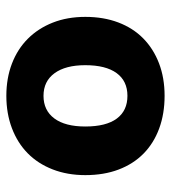

<svg xmlns="http://www.w3.org/2000/svg" viewBox="14 -550 551 620"><g transform="rotate(-90 290.0 -240.5)"><path d="M545 -241Q545 -182 527 -134.5Q509 -87 475.5 -54Q442 -21 395 -3Q348 15 290 15Q232 15 184.5 -2.5Q137 -20 103.5 -53Q70 -86 52 -133.5Q34 -181 34 -241Q34 -299 52.5 -346.5Q71 -394 104.5 -427Q138 -460 185.5 -478Q233 -496 290 -496Q347 -496 394 -478Q441 -460 474.5 -426.5Q508 -393 526.5 -346Q545 -299 545 -241ZM290 -376Q243 -376 217 -341Q191 -306 191 -241Q191 -174 216.5 -139.5Q242 -105 290 -105Q338 -105 363.5 -140Q389 -175 389 -241Q389 -305 363 -340.5Q337 -376 290 -376Z"/></g></svg>

Font: Baloo Bhaina 2
Style: Bold
Weight: 700
Designer: Yesha Goshar, Manish Minz, Shuchita Grover and Ek Type
Foundry: Ek Type
Version: Version 1.640;hotconv 1.0.111;makeotfexe 2.5.65597; ttfautoh